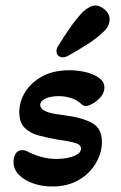

<svg xmlns="http://www.w3.org/2000/svg" viewBox="-20 -664 438 697"><path d="M208 -456Q198 -456 191.5 -462Q185 -468 185 -478Q185 -489 193 -500Q213 -533 235.5 -565Q258 -597 281 -621Q306 -644 327 -644Q343 -644 360.5 -629Q378 -614 378 -593Q378 -584 373.5 -572.5Q369 -561 358 -551Q333 -526 298.5 -504Q264 -482 228 -462Q218 -456 208 -456ZM170 13Q133 13 101 2Q69 -9 49 -29Q29 -49 29 -77Q29 -92 36.5 -105.5Q44 -119 61 -119Q70 -119 80 -114Q98 -104 126 -95.5Q154 -87 185 -87Q220 -87 247 -97Q274 -107 274 -125Q274 -139 253.5 -145Q233 -151 185 -158Q152 -164 121 -172Q90 -180 70 -199.5Q50 -219 50 -257Q50 -294 70.5 -328.5Q91 -363 132 -386Q173 -409 232 -409Q263 -409 292 -402Q321 -395 340 -381Q359 -367 359 -346Q359 -328 346.5 -313Q334 -298 317.5 -288.5Q301 -279 290 -279Q282 -279 271 -290Q254 -304 233.5 -309.5Q213 -315 193 -315Q163 -315 144.5 -306Q126 -297 126 -283Q126 -270 141.5 -262Q157 -254 180 -250.5Q203 -247 224 -244Q282 -236 316 -216.5Q350 -197 350 -148Q350 -110 328.5 -72.5Q307 -35 266.5 -11Q226 13 170 13Z"/></svg>

Font: Akaya Telivigala
Style: Regular
Weight: 400
Designer: Vaishnavi Murthy Yerkadithaya, Juan Luis Blanco Aristondo
Version: Version 1.002; ttfautohint (v1.8.3)